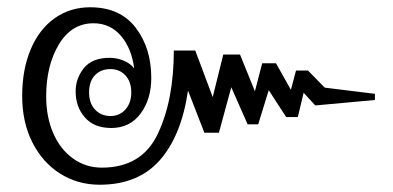

<svg xmlns="http://www.w3.org/2000/svg" viewBox="-20 -535 1081 528"><path d="M41 -271Q41 -344 64.5 -399.5Q88 -455 130.5 -485Q173 -515 228 -515Q310 -515 353 -459Q396 -403 396 -321Q396 -262 366.5 -222.5Q337 -183 286 -183Q239 -183 213.5 -212Q188 -241 188 -284Q188 -319 210.5 -347.5Q233 -376 282 -376Q301 -376 319.5 -368.5Q338 -361 349 -347Q342 -402 312.5 -436.5Q283 -471 237 -471Q177 -471 142 -413Q107 -355 107 -270Q107 -213 126.5 -168.5Q146 -124 181 -99Q216 -74 260 -74Q370 -74 414 -167Q458 -260 458 -396H517L565 -268L594 -385H640L681 -284L701 -361H739L780 -288L794 -341H827L873 -294L1011 -277V-260L847 -245L815 -280L799 -213H767L719 -287L690 -193H661L616 -295L582 -170H542L497 -286Q479 -162 419.5 -94.5Q360 -27 254 -27Q194 -27 145.5 -57.5Q97 -88 69 -143.5Q41 -199 41 -271ZM341 -281Q341 -310 325 -327.5Q309 -345 284 -345Q257 -345 241 -328Q225 -311 225 -281Q225 -251 241.5 -233.5Q258 -216 284 -216Q309 -216 325 -234Q341 -252 341 -281Z"/></svg>

Font: Taviraj Medium
Style: Regular
Weight: 500
Designer: Katatrad Team
Foundry: CadsonDemak
Version: Version 1.030